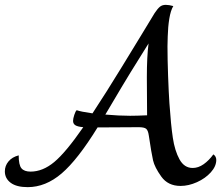

<svg xmlns="http://www.w3.org/2000/svg" viewBox="-71 -760 911 791"><path d="M820 -101Q820 -75 797.5 -50Q775 -25 740.5 -9.5Q706 6 673 6Q621 6 593.5 -32.5Q566 -71 559.5 -99.5Q553 -128 542 -202Q539 -223 531 -229.5Q523 -236 500 -236L331 -235Q249 -102 183 -45.5Q117 11 43 11Q-3 11 -27 -7Q-51 -25 -51 -54Q-51 -77 -36 -95Q-21 -113 6 -120Q6 -80 17.5 -66.5Q29 -53 55 -53Q105 -53 152.5 -92.5Q200 -132 272 -236Q249 -238 239.5 -244Q230 -250 230 -262Q230 -271 235 -286.5Q240 -302 245 -306Q261 -300 310 -293Q366 -378 432 -486Q498 -594 512 -617Q531 -648 566 -706Q578 -724 587.5 -732Q597 -740 612 -740Q625 -740 643 -735Q632 -717 626.5 -683Q621 -649 620 -610L619 -569Q619 -517 621.5 -447.5Q624 -378 627 -334Q633 -246 641 -192.5Q649 -139 668.5 -103.5Q688 -68 723 -68Q746 -68 768 -83.5Q790 -99 808 -124Q820 -116 820 -101ZM535 -285 534 -442Q534 -526 541 -581Q449 -434 430 -401L363 -288Q420 -283 465 -283Q493 -283 535 -285Z"/></svg>

Font: Charmonman
Style: Bold
Weight: 700
Designer: Ekaluck Peanpanawate
Foundry: Cadson Demak Co.,Ltd.
Version: Version 1.000; ttfautohint (v1.6)